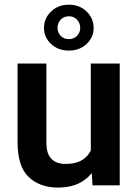

<svg xmlns="http://www.w3.org/2000/svg" viewBox="-20 -804 597 833"><path d="M374 -528.3H499.5V0H381.3L374 -125ZM431.6 -236.3Q431.6 -165.5 410.6 -109.9Q389.6 -54.2 345.2 -22.2Q300.8 9.8 231 9.8Q152.8 9.8 104.5 -36.1Q56.2 -82 56.2 -187V-528.3H181.2V-186Q181.2 -150.4 192.1 -130.1Q203.1 -109.9 221.9 -101.3Q240.7 -92.8 263.2 -92.8Q311.5 -92.8 339.4 -111.6Q367.2 -130.4 379.2 -162.8Q391.1 -195.3 391.1 -235.4ZM278.8 -584.5Q232.4 -584.5 201.7 -613Q170.9 -641.6 170.9 -683.1Q170.9 -724.6 201.7 -754.2Q232.4 -783.7 278.8 -783.7Q324.7 -783.7 355.5 -754.2Q386.2 -724.6 386.2 -683.1Q386.2 -641.6 355.5 -613Q324.7 -584.5 278.8 -584.5ZM278.8 -634.3Q300.8 -634.3 314.5 -648.9Q328.1 -663.6 328.1 -683.1Q328.1 -703.1 314.5 -718.3Q300.8 -733.4 278.8 -733.4Q256.3 -733.4 242.9 -718.3Q229.5 -703.1 229.5 -683.1Q229.5 -663.6 242.9 -648.9Q256.3 -634.3 278.8 -634.3Z"/></svg>

Font: Heebo SemiBold
Style: Regular
Weight: 600
Designer: Oded Ezer
Foundry: Ezer Type House
Version: Version 3.100